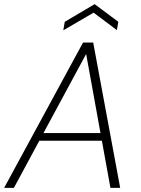

<svg xmlns="http://www.w3.org/2000/svg" viewBox="-30 -905 680 925"><path d="M-10 0 370 -700H419L549 0H502L385 -645L37 0ZM136 -227 158 -264H474L482 -227ZM275 -759 282 -800 426 -885 540 -800 533 -760 421 -844Z"/></svg>

Font: DM Sans 9pt ExtraLight
Style: Italic
Weight: 250
Italic angle: -10°
Version: Version 4.004;gftools[0.9.30]